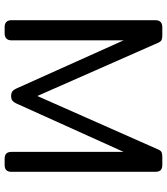

<svg xmlns="http://www.w3.org/2000/svg" viewBox="34 -754 720 828"><g transform="rotate(90 394.0 -340.0)"><path d="M67 -30V-650Q67 -680 98 -680H132Q145 -680 152 -677Q159 -674 164 -663L394 -141L625 -663Q630 -674 637 -677Q644 -680 657 -680H691Q707 -680 714 -672.5Q721 -665 721 -650V-30Q721 -15 714 -7.5Q707 0 691 0H665Q649 0 642 -7.5Q635 -15 635 -30V-513L426 -50Q421 -39 414 -33.5Q407 -28 394 -28Q381 -28 374 -33.5Q367 -39 362 -50L154 -513V-30Q154 0 123 0H97Q67 0 67 -30Z"/></g></svg>

Font: Mitr Light
Style: Regular
Weight: 300
Designer: Thanarat Vachiruckul
Foundry: Cadson Demak
Version: Version 1.002